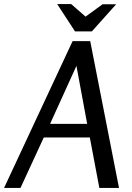

<svg xmlns="http://www.w3.org/2000/svg" viewBox="-26 -927 651 947"><path d="M419 -724 561 0H464L417 -249H190L75 0H-6L332 -724ZM351 -602 221 -316H404ZM396 -845 480 -906H547L427 -772H344L256 -907H325Z"/></svg>

Font: Rosario
Style: Italic
Weight: 400
Italic angle: -8.05°
Designer: Hector Gatti
Foundry: Omnibus Type
Version: Version 1.201